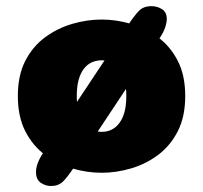

<svg xmlns="http://www.w3.org/2000/svg" viewBox="-20 -551 659 624"><path d="M472.5 -531Q491 -531 506.5 -521.2Q522 -511.5 522 -489.5Q522 -477.5 516.8 -461.8Q511.5 -446 498.5 -426.5L223 -11Q199.5 24.5 184.8 39Q170 53.5 146 53.5Q127.5 53.5 112.2 42.8Q97 32 97 8Q97 -19 120 -54L393 -465Q417 -501 431.8 -516Q446.5 -531 472.5 -531ZM310.5 10.5Q263 10.5 215 -3.5Q167 -17.5 126.8 -47.2Q86.5 -77 62.2 -124.5Q38 -172 38 -239Q38 -306 62.2 -353.2Q86.5 -400.5 126.8 -430Q167 -459.5 215 -473.5Q263 -487.5 310.5 -487.5Q357.5 -487.5 405.5 -473.5Q453.5 -459.5 493.5 -430Q533.5 -400.5 557.8 -353.2Q582 -306 582 -239Q582 -172 557.8 -124.5Q533.5 -77 493.5 -47.2Q453.5 -17.5 405.5 -3.5Q357.5 10.5 310.5 10.5ZM310.5 -122.5Q328.5 -122.5 343 -129.8Q357.5 -137 368.2 -151.5Q379 -166 384.8 -187.8Q390.5 -209.5 390.5 -239Q390.5 -268.5 384.8 -290.2Q379 -312 368.2 -326.5Q357.5 -341 343 -348Q328.5 -355 310.5 -355Q292.5 -355 277.5 -348Q262.5 -341 251.8 -326.5Q241 -312 235.2 -290.2Q229.5 -268.5 229.5 -239Q229.5 -209.5 235.2 -187.8Q241 -166 251.8 -151.5Q262.5 -137 277.5 -129.8Q292.5 -122.5 310.5 -122.5Z"/></svg>

Font: Sono ExtraLight Monospace ExtraBold
Style: Regular
Weight: 800
Version: Version 2.112